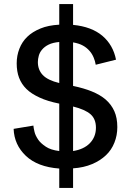

<svg xmlns="http://www.w3.org/2000/svg" viewBox="-20 -818 642 943"><path d="M338.9 -695.8Q429.7 -687 482.9 -642.1Q535.6 -597.2 549.8 -524.9L450.2 -500Q447.3 -518.1 439.9 -535.6Q432.1 -554.2 419.9 -567.9Q405.3 -584.5 387.2 -594.2Q369.1 -604.5 338.9 -609.9V-396Q392.1 -384.8 430.7 -369.1Q471.7 -352.5 499 -329.1Q526.9 -304.7 541.5 -272Q556.2 -239.3 556.2 -193.8Q556.2 -153.3 542 -117.7Q527.8 -81.5 500.5 -55.7Q472.2 -28.8 432.6 -12.2Q391.1 5.4 338.9 8.8V105H271V9.8Q164.6 2 106.9 -52.7Q49.8 -106.9 46.9 -185.1L144 -201.2Q144.5 -191.4 149.4 -170.9Q153.3 -153.3 167.5 -132.3Q179.2 -114.7 205.6 -97.2Q229 -81.5 271 -76.2V-309.1Q212.9 -320.8 174.3 -338.9Q133.8 -357.4 109.9 -380.9Q85.9 -404.3 73.7 -436Q62 -466.8 62 -506.8Q62 -544.9 75.2 -578.6Q88.4 -612.8 113.8 -637.2Q138.7 -661.6 179.2 -678.2Q216.8 -693.8 271 -696.8V-797.9H338.9ZM166 -513.2Q166 -475.1 189.9 -449.7Q214.4 -423.8 271 -410.2V-611.8Q238.8 -608.9 218.3 -598.6Q198.7 -588.9 186.5 -574.2Q174.8 -560.5 170.4 -543.9Q166 -527.8 166 -513.2ZM451.2 -190.9Q451.2 -233.4 424.8 -256.8Q397.9 -280.3 338.9 -294.9V-76.2Q391.6 -84.5 420.9 -114.3Q451.2 -145.5 451.2 -190.9Z"/></svg>

Font: Post Grotesk Medium
Style: Medium
Weight: 500
Version: Version 1.0